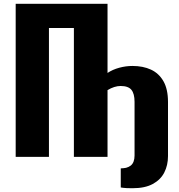

<svg xmlns="http://www.w3.org/2000/svg" viewBox="-20 -830 949 1016"><path d="M682 166Q663 166 651.5 165.5Q640 165 633 164Q626 163 619 162V61Q627 61 633.5 60Q640 59 647 58Q662 54 672 46Q682 38 687 24.5Q692 11 692 -7V-291Q692 -334 675.5 -354.5Q659 -375 618 -375Q602 -375 584.5 -369.5Q567 -364 549 -353V0H371V-682H239V0H63V-810H549V-444Q576 -462 611 -471.5Q646 -481 681 -481Q737 -481 779 -461.5Q821 -442 845 -400Q869 -358 869 -290V-4Q869 44 849.5 82.5Q830 121 788.5 143.5Q747 166 682 166Z"/></svg>

Font: Oswald
Style: Bold
Weight: 700
Designer: Vernon Adams
Foundry: Vernon Adams
Version: Version 4.103;gftools[0.9.33.dev8+g029e19f]